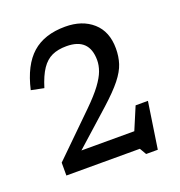

<svg xmlns="http://www.w3.org/2000/svg" viewBox="-135 -831 920 981"><g transform="rotate(-20 325.0 -340.5)"><path d="M594.5 -216 556.5 36H493L472 0H72.5V-70L291 -284Q343.5 -335.5 371.8 -373.8Q400 -412 411 -442.2Q422 -472.5 422 -500.5Q422 -621 298 -621Q252 -621 219.2 -606Q186.5 -591 162.5 -555.5Q138.5 -520 119.5 -458L50.5 -472Q79.5 -599 146.2 -658Q213 -717 326 -717Q418.5 -717 475.5 -666.5Q532.5 -616 532.5 -524Q532.5 -480.5 520.5 -443Q508.5 -405.5 475 -363.2Q441.5 -321 376 -262L188.5 -94H476L527.5 -216Z"/></g></svg>

Font: Newsreader Caption
Style: Regular
Weight: 400
Designer: Hugues Gentile
Foundry: Production Type
Version: Version 1.001